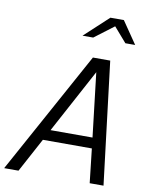

<svg xmlns="http://www.w3.org/2000/svg" viewBox="-136 -1009 836 1081"><g transform="rotate(10 282.0 -469.0)"><path d="M-36 0 348 -700H447L532 0H453L431 -195H151L46 0ZM184 -256H424L381 -622ZM269 -811 406 -938H483L570 -811H514L441 -895L330 -811Z"/></g></svg>

Font: Red Hat Mono
Style: Italic
Weight: 300
Italic angle: -12°
Monospace: yes
Designer: Pentagram, MCKL
Foundry: Pentagram, MCKL
Version: Version 1.023